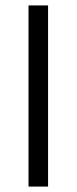

<svg xmlns="http://www.w3.org/2000/svg" viewBox="-20 -687 282 707"><path d="M85 0V-667H157V0Z"/></svg>

Font: Maven Pro VF Beta
Style: Regular
Weight: 400
Designer: Joe Prince
Foundry: Joe Prince
Version: Version 2.002